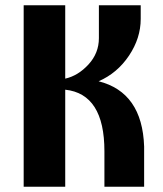

<svg xmlns="http://www.w3.org/2000/svg" viewBox="-20 -710 618 730"><path d="M528 0H377V-135Q377 -353 228 -369V0H70V-690H228V-411Q277 -422 316.5 -465Q356 -508 356 -565V-690H515V-638Q515 -565 470.5 -498.5Q426 -432 355 -401Q521 -359 528 -153Q528 -137 528 -111Z"/></svg>

Font: Trochut
Style: Bold
Weight: 700
Designer: Andreu Balius
Foundry: Andreu Balius
Version: Version 1.001